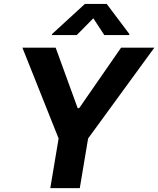

<svg xmlns="http://www.w3.org/2000/svg" viewBox="-20 -974 819 994"><path d="M648.8 -792.6H519.9L463.1 -879.3L377.5 -792.6H248.2L249.3 -797.6L419.7 -953.8H532.3L649.9 -797.6ZM393.1 0H240.4L283.4 -257.1L95.9 -727.3H268.1L382.1 -414.1H389.9L606.9 -727.3H779.1L436.1 -257.1Z"/></svg>

Font: Linik Sans
Style: Bold Italic
Weight: 700
Italic angle: 9°
Designer: Fonts by Rasmus Andersson / Changes by Cristiano Sobral with parts from Marc Monis
Foundry: rsms
Version: Version 3.020; ttfautohint (v1.6)